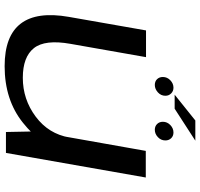

<svg xmlns="http://www.w3.org/2000/svg" viewBox="-37 -800 842 808"><g transform="rotate(90 384.0 -396.0)"><path d="M535.5 0H623.5L727 -588.5H615L533 -126ZM220.5 -589.5H108L51 -264.5Q27.5 -130.5 79.2 -62.5Q131 5.5 258.5 5.5Q400.5 5.5 496.5 -71.5Q592.5 -148.5 606.5 -227.5L558.5 -267Q543.5 -179.5 470.8 -125.2Q398 -71 307.5 -71Q219.5 -71 182.5 -117.8Q145.5 -164.5 164.5 -271.5ZM337.5 -626.5Q354.5 -626.5 368.8 -639.5Q383 -652.5 383 -671Q383 -685.5 373.2 -695.2Q363.5 -705 349 -705Q331.5 -705 317.8 -691.8Q304 -678.5 304 -660.5Q304 -645.5 313.2 -636Q322.5 -626.5 337.5 -626.5ZM526 -626.5Q543.5 -626.5 557.2 -639.5Q571 -652.5 571 -671Q571 -685.5 561.8 -695.2Q552.5 -705 537.5 -705Q520 -705 506.2 -691.8Q492.5 -678.5 492.5 -660.5Q492.5 -645.5 502 -636Q511.5 -626.5 526 -626.5ZM378.5 -710H437.5L572 -797H487Z"/></g></svg>

Font: Anybody Expanded
Style: Italic
Weight: 400
Width: 7
Italic angle: -10°
Version: Version 1.113;gftools[0.9.25]